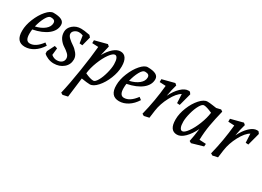

<svg xmlns="http://www.w3.org/2000/svg" viewBox="-19 -1238 3074 2249"><g transform="rotate(30 1517.5 -113.5)"><path d="M244 -503Q391 -503 391 -423Q391 -347 320.5 -290.5Q250 -234 124 -209Q120 -181 120 -149Q120 -52 180 -52Q259 -52 334 -154L367 -129Q325 -62 267.5 -25.5Q210 11 149 11Q27 11 29 -139Q29 -214 64 -300Q99 -386 150 -444.5Q201 -503 244 -503ZM133 -255Q209 -272 256 -310.5Q303 -349 303 -397Q303 -421 288 -431.5Q273 -442 242.5 -442Q212 -442 181.5 -386Q151 -330 133 -255Z M617 -504Q657 -504 718 -492L736 -489L757 -465L725 -342L686 -345L671 -444Q645 -455 615.5 -455Q586 -455 560.5 -436Q535 -417 535 -390.5Q535 -364 564.5 -336.5Q594 -309 629 -286.5Q664 -264 693.5 -227Q723 -190 723 -148Q723 -78 670 -33.5Q617 11 539 11Q498 11 459 -5.5Q420 -22 401 -43L400 -75L450 -174L487 -163L477 -69Q511 -40 551.5 -40Q592 -40 616.5 -60Q641 -80 641 -113Q641 -146 612.5 -172.5Q584 -199 550.5 -219.5Q517 -240 488.5 -279Q460 -318 460 -371.5Q460 -425 506 -464.5Q552 -504 617 -504Z M1249 -359Q1249 -357 1249 -354Q1249 -279 1214.5 -192.5Q1180 -106 1127.5 -47.5Q1075 11 1028 11Q995 11 914 -2Q897 120 881 262L814 277L788 262Q821 122 852.5 -80Q884 -282 896 -418L813 -422V-461L978 -504L1001 -484Q983 -414 970 -351Q1010 -422 1057 -463Q1104 -504 1151.5 -504Q1199 -504 1224 -466Q1249 -428 1249 -359ZM1043 -47Q1067 -47 1094.5 -95Q1122 -143 1140.5 -213.5Q1159 -284 1158.5 -335Q1158 -386 1146 -412Q1134 -438 1114 -438Q1085 -438 1044 -381.5Q1003 -325 970 -240Q937 -155 929 -81Q1000 -47 1043 -47Z M1518 -503Q1665 -503 1665 -423Q1665 -347 1594.5 -290.5Q1524 -234 1398 -209Q1394 -181 1394 -149Q1394 -52 1454 -52Q1533 -52 1608 -154L1641 -129Q1599 -62 1541.5 -25.5Q1484 11 1423 11Q1301 11 1303 -139Q1303 -214 1338 -300Q1373 -386 1424 -444.5Q1475 -503 1518 -503ZM1407 -255Q1483 -272 1530 -310.5Q1577 -349 1577 -397Q1577 -421 1562 -431.5Q1547 -442 1516.5 -442Q1486 -442 1455.5 -386Q1425 -330 1407 -255Z M2067 -504Q2086 -504 2090 -500L2107 -476L2062 -307L2025 -310L2019 -430Q1962 -398 1910 -300.5Q1858 -203 1844 -104L1830 0L1762 15L1736 0Q1788 -206 1808 -418L1725 -422V-461L1890 -504L1913 -484Q1891 -409 1877 -324Q1917 -406 1968.5 -455Q2020 -504 2067 -504Z M2206 11Q2105 11 2105 -134Q2105 -136 2105 -139Q2105 -214 2139.5 -300.5Q2174 -387 2226.5 -445.5Q2279 -504 2326 -504Q2353 -504 2397 -497.5Q2441 -491 2450 -490L2509 -504L2533 -488Q2503 -366 2486.5 -272Q2470 -178 2467 -70L2556 -65L2553 -29L2400 15L2374 0Q2389 -68 2403 -178Q2361 -92 2309 -40.5Q2257 11 2206 11ZM2240 -55Q2269 -55 2309.5 -111Q2350 -167 2383.5 -252Q2417 -337 2426 -411Q2348 -446 2312 -446Q2288 -446 2260.5 -398Q2233 -350 2214.5 -279.5Q2196 -209 2196 -158.5Q2196 -108 2208 -81.5Q2220 -55 2240 -55Z M2995 -504Q3014 -504 3018 -500L3035 -476L2990 -307L2953 -310L2947 -430Q2890 -398 2838 -300.5Q2786 -203 2772 -104L2758 0L2690 15L2664 0Q2716 -206 2736 -418L2653 -422V-461L2818 -504L2841 -484Q2819 -409 2805 -324Q2845 -406 2896.5 -455Q2948 -504 2995 -504Z"/></g></svg>

Font: Andada
Style: Italic
Weight: 400
Italic angle: -8.29999°
Designer: Carolina Giovagnoli
Foundry: Carolina Giovagnoli
Version: Version 1.003